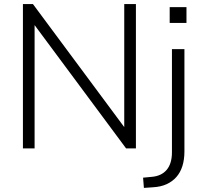

<svg xmlns="http://www.w3.org/2000/svg" viewBox="-20 -725 1001 938"><path d="M92 0V-705H141L610 -73H587V-705H644V0H596L127 -632H149V0ZM809 -613V-690H891V-613ZM683 193 679 143 721 139Q769 135 794.5 104.5Q820 74 820 19V-485H881V14Q881 55 871 86.5Q861 118 841.5 140Q822 162 793.5 175Q765 188 726 190Z"/></svg>

Font: Nunito Sans 12pt ExtraLight Light
Style: Regular
Weight: 300
Version: Version 3.101;gftools[0.9.27]